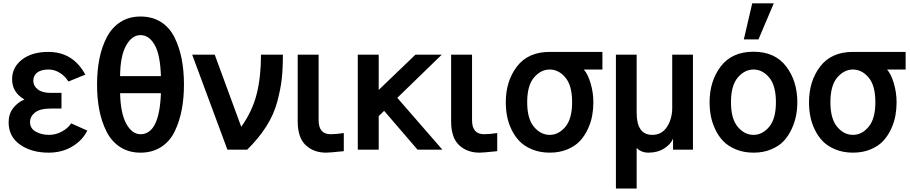

<svg xmlns="http://www.w3.org/2000/svg" viewBox="-20 -888 5399 1139"><path d="M31.2 -162.1Q31.2 -211.9 58.1 -246.6Q85 -281.2 125 -297.9Q51.8 -339.8 51.8 -418Q51.8 -489.3 110.8 -534.7Q169.9 -580.1 266.6 -580.1Q413.1 -580.1 486.3 -445.3L385.7 -404.3Q367.2 -435.5 335.4 -455.6Q303.7 -475.6 268.6 -475.6Q224.6 -475.6 201.2 -458Q177.7 -440.4 177.7 -409.2Q177.7 -377.9 204.6 -357.4Q231.4 -336.9 281.2 -336.9H344.7V-244.1H281.2Q217.8 -244.1 188 -220.7Q158.2 -197.3 158.2 -163.1Q158.2 -126 192.4 -106.9Q226.6 -87.9 270.5 -87.9Q311.5 -87.9 347.7 -107.9Q383.8 -127.9 402.3 -156.2L498 -113.3Q468.8 -54.7 408.2 -18.6Q347.7 17.6 268.6 17.6Q166 17.6 98.6 -30.3Q31.2 -78.1 31.2 -162.1Z M555.7 -386.7Q555.7 -469.7 569.8 -540Q584 -610.4 613.8 -667.5Q643.6 -724.6 694.3 -757.3Q745.1 -790 813.5 -790Q883.8 -790 935.1 -757.3Q986.3 -724.6 1015.1 -666.5Q1043.9 -608.4 1057.6 -539.1Q1071.3 -469.7 1071.3 -386.7Q1071.3 -305.7 1058.1 -236.8Q1044.9 -168 1016.6 -108.9Q988.3 -49.8 936 -16.1Q883.8 17.6 813.5 17.6Q744.1 17.6 692.9 -15.6Q641.6 -48.8 612.3 -106.9Q583 -165 569.3 -234.9Q555.7 -304.7 555.7 -386.7ZM692.4 -436.5H934.6Q930.7 -563.5 897.5 -621.6Q864.3 -679.7 813.5 -679.7Q762.7 -679.7 728 -617.7Q693.4 -555.7 692.4 -436.5ZM692.4 -335Q695.3 -214.8 729.5 -153.3Q763.7 -91.8 813.5 -91.8Q925.8 -91.8 934.6 -335Z M1120.1 -563.5H1253.9L1411.1 -135.7Q1476.6 -227.5 1502.4 -329.1Q1528.3 -430.7 1528.3 -563.5H1658.2Q1658.2 -479.5 1651.4 -418.9Q1644.5 -358.4 1624.5 -283.7Q1604.5 -209 1560.1 -138.7Q1515.6 -68.4 1446.3 0H1329.1Z M1746.1 -168V-563.5H1870.1V-174.8Q1870.1 -91.8 1941.4 -91.8Q1971.7 -91.8 2019.5 -98.6V8.8Q1934.6 17.6 1915 17.6Q1840.8 17.6 1793.5 -26.9Q1746.1 -71.3 1746.1 -168Z M2102.5 0V-563.5H2226.6V-354.5L2444.3 -563.5H2600.6L2336.9 -307.6L2604.5 0H2457L2258.8 -230.5L2226.6 -199.2V0Z M2656.2 -168V-563.5H2780.3V-174.8Q2780.3 -91.8 2851.6 -91.8Q2881.8 -91.8 2929.7 -98.6V8.8Q2844.7 17.6 2825.2 17.6Q2751 17.6 2703.6 -26.9Q2656.2 -71.3 2656.2 -168Z M2980.5 -281.2Q2980.5 -407.2 3046.9 -493.7Q3113.3 -580.1 3241.2 -580.1H3553.7V-475.6H3443.4Q3467.8 -448.2 3483.9 -393.1Q3500 -337.9 3500 -281.2Q3500 -242.2 3493.2 -203.1Q3486.3 -164.1 3467.8 -123.5Q3449.2 -83 3420.9 -52.2Q3392.6 -21.5 3346.2 -2Q3299.8 17.6 3241.2 17.6Q3183.6 17.6 3137.2 -1.5Q3090.8 -20.5 3062 -50.3Q3033.2 -80.1 3014.2 -120.1Q2995.1 -160.2 2987.8 -200.2Q2980.5 -240.2 2980.5 -281.2ZM3107.4 -281.2Q3107.4 -183.6 3147.5 -135.7Q3187.5 -87.9 3241.2 -87.9Q3293.9 -87.9 3334 -135.7Q3374 -183.6 3374 -281.2Q3374 -380.9 3334 -428.2Q3293.9 -475.6 3241.2 -475.6Q3188.5 -475.6 3147.9 -428.2Q3107.4 -380.9 3107.4 -281.2Z M3633.8 230.5V-563.5H3756.8V-219.7Q3756.8 -87.9 3849.6 -87.9Q3906.2 -87.9 3937 -135.7Q3967.8 -183.6 3967.8 -248V-563.5H4090.8V0H3972.7V-63.5H3971.7Q3959 -32.2 3919.9 -7.3Q3880.9 17.6 3827.1 17.6Q3783.2 17.6 3756.8 -10.7V230.5Z M4316.4 -281.2Q4316.4 -183.6 4356.4 -135.7Q4396.5 -87.9 4450.2 -87.9Q4502.9 -87.9 4543 -135.7Q4583 -183.6 4583 -281.2Q4583 -380.9 4543 -428.2Q4502.9 -475.6 4450.2 -475.6Q4397.5 -475.6 4356.9 -428.2Q4316.4 -380.9 4316.4 -281.2ZM4189.5 -281.2Q4189.5 -407.2 4255.9 -494.1Q4322.3 -581.1 4450.2 -581.1Q4577.1 -581.1 4643.6 -494.1Q4710 -407.2 4710 -281.2Q4710 -242.2 4702.6 -203.1Q4695.3 -164.1 4676.8 -123.5Q4658.2 -83 4629.9 -52.2Q4601.6 -21.5 4555.2 -2Q4508.8 17.6 4450.2 17.6Q4392.6 17.6 4346.2 -1.5Q4299.8 -20.5 4271 -50.3Q4242.2 -80.1 4223.1 -120.6Q4204.1 -161.1 4196.8 -200.7Q4189.5 -240.2 4189.5 -281.2ZM4392.6 -654.3 4442.4 -868.2H4570.3L4479.5 -654.3Z M4779.3 -281.2Q4779.3 -407.2 4845.7 -493.7Q4912.1 -580.1 5040 -580.1H5352.5V-475.6H5242.2Q5266.6 -448.2 5282.7 -393.1Q5298.8 -337.9 5298.8 -281.2Q5298.8 -242.2 5292 -203.1Q5285.2 -164.1 5266.6 -123.5Q5248 -83 5219.7 -52.2Q5191.4 -21.5 5145 -2Q5098.6 17.6 5040 17.6Q4982.4 17.6 4936 -1.5Q4889.6 -20.5 4860.8 -50.3Q4832 -80.1 4813 -120.1Q4793.9 -160.2 4786.6 -200.2Q4779.3 -240.2 4779.3 -281.2ZM4906.2 -281.2Q4906.2 -183.6 4946.3 -135.7Q4986.3 -87.9 5040 -87.9Q5092.8 -87.9 5132.8 -135.7Q5172.9 -183.6 5172.9 -281.2Q5172.9 -380.9 5132.8 -428.2Q5092.8 -475.6 5040 -475.6Q4987.3 -475.6 4946.8 -428.2Q4906.2 -380.9 4906.2 -281.2Z"/></svg>

Font: Gothic A1
Style: Bold
Weight: 700
Version: Version 2.50